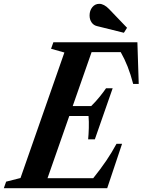

<svg xmlns="http://www.w3.org/2000/svg" viewBox="-75 -982 744 1002"><path d="M-55 0 -43 -34 32 -53 261 -708 191.5 -727.5 203.5 -761.5H642L649 -544H620Q607 -594 591 -634.5Q575 -675 555 -710H403L304.5 -428.5H401Q425 -452 445.5 -477.5Q466 -503 478.5 -521.5H513L420 -255H385Q387.5 -280 388.5 -314Q389.5 -348 387 -376.5H286.5L173 -52H411.5Q450.5 -100.5 479.8 -143.8Q509 -187 533 -231.5H562L484.5 0ZM571.5 -811 430.5 -846Q413.5 -850 403 -865Q392.5 -880 392.5 -901.5Q392.5 -927 406.8 -944.5Q421 -962 443 -962Q455.5 -962 468.2 -955.2Q481 -948.5 494 -935L588 -837Z"/></svg>

Font: Libre Caslon Condensed
Style: Italic
Weight: 400
Italic angle: -22.583°
Designer: Pablo Impallari, Rodrigo Fuenzalida, Katja Schimmel, Ertekin Erdin
Foundry: Pablo Impallari, Rodrigo Fuenzalida
Version: Version 2.000;gftools[0.9.33]